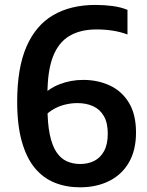

<svg xmlns="http://www.w3.org/2000/svg" viewBox="-20 -770 610 799"><path d="M313 9.5Q255.5 9.5 207.5 -9.8Q159.5 -29 124.8 -71Q90 -113 70.8 -181.2Q51.5 -249.5 51.5 -347Q51.5 -487 90.2 -576Q129 -665 201.8 -707.2Q274.5 -749.5 377.5 -749.5Q413.5 -749.5 448 -745Q482.5 -740.5 510.5 -729V-626.5Q481 -637.5 448.8 -642.5Q416.5 -647.5 382 -647.5Q314 -647.5 268.5 -620.2Q223 -593 200.2 -533.8Q177.5 -474.5 177.5 -378.5V-327.5Q177.5 -256.5 187.2 -210Q197 -163.5 215 -136.8Q233 -110 258.2 -98.8Q283.5 -87.5 314 -87.5Q346.5 -87.5 372.2 -100.5Q398 -113.5 413.2 -141.5Q428.5 -169.5 428.5 -214Q428.5 -259 412.2 -287Q396 -315 367.5 -328Q339 -341 302 -341Q275 -341 247.8 -334Q220.5 -327 196 -311.5Q171.5 -296 153.5 -271V-368Q181 -401 227.5 -419.2Q274 -437.5 326 -437.5Q387 -437.5 437 -414.2Q487 -391 516.5 -342.5Q546 -294 546 -218.5Q546 -145 516.5 -94Q487 -43 434.2 -16.8Q381.5 9.5 313 9.5Z"/></svg>

Font: Encode Sans SC SemiCondensed SemiBold
Style: Regular
Weight: 600
Width: 4
Designer: Multiple Designers
Foundry: Impallari Type
Version: Version 3.002